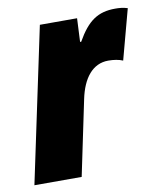

<svg xmlns="http://www.w3.org/2000/svg" viewBox="-74 -619 570 676"><g transform="rotate(-10 211.0 -281.5)"><path d="M-5 0H164L220 -268C235 -341 271 -387 327 -387C347 -387 365 -384 379 -378L427 -557C411 -562 397 -563 383 -563C321 -563 284 -538 245 -469H241L245 -553H112Z"/></g></svg>

Font: Noto Sans Condensed Black
Style: Italic
Weight: 900
Width: 3
Italic angle: -12°
Designer: Monotype Design Team
Foundry: Monotype Imaging Inc.
Version: Version 2.013